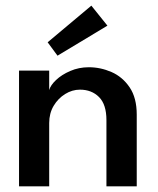

<svg xmlns="http://www.w3.org/2000/svg" viewBox="-20 -661 562 681"><path d="M295 -422.5Q336.5 -422.5 375.5 -405.5Q414.5 -388.5 439.8 -351.2Q465 -314 465 -254.5V0H357.5V-235Q357.5 -290.5 331.2 -316.8Q305 -343 263.5 -343Q236 -343 211 -327.5Q186 -312 170.2 -285.5Q154.5 -259 154.5 -224.5V0H47.5V-410.5H154.5V-341.5Q159 -358.5 178.8 -377.2Q198.5 -396 229 -409.2Q259.5 -422.5 295 -422.5ZM184 -463.5 149 -511 304 -641 361 -570Z"/></svg>

Font: League Spartan Thin Medium
Style: Regular
Weight: 500
Version: Version 2.002